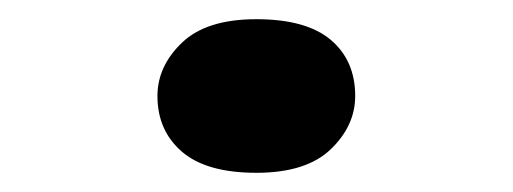

<svg xmlns="http://www.w3.org/2000/svg" viewBox="-20 -433 534 200"><path d="M247 -253Q195 -253 169.5 -275Q144 -297 144 -333Q144 -364 169.5 -388.5Q195 -413 247 -413Q299 -413 324.5 -391.5Q350 -370 350 -333Q350 -302 324.5 -277.5Q299 -253 247 -253Z"/></svg>

Font: Lexend Tera Medium
Style: Regular
Weight: 500
Designer: Bonnie Shaver-Troup, Thomas Jockin
Foundry: Lexend
Version: Version 1.007